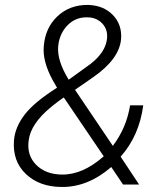

<svg xmlns="http://www.w3.org/2000/svg" viewBox="-20 -741 642 771"><path d="M209 -388.7 190.9 -420.4Q150.4 -495.1 155.8 -555.2Q161.6 -629.4 210.9 -675.8Q260.3 -722.2 334 -721.2Q396 -719.2 433.1 -680.9Q470.2 -642.6 466.3 -585.4Q460 -504.4 354.5 -431.2L281.2 -380.4L433.1 -155.3Q487.8 -227.5 502.4 -317.9H555.2Q539.1 -195.8 464.4 -111.8L538.6 0H474.1L426.8 -70.3Q332 11.7 225.6 9.8Q137.7 8.8 83.7 -42.5Q29.8 -93.8 36.1 -177.2Q40.5 -230.5 79.1 -280.8Q117.7 -331.1 209 -388.7ZM228 -40Q312 -38.6 396.5 -113.3L241.2 -342.3L235.8 -349.6L211.9 -332.5L186.5 -312.5Q103 -244.1 95.2 -177.2Q86.9 -118.2 124.8 -79.6Q162.6 -41 228 -40ZM213.9 -557.6Q207.5 -499.5 255.9 -420.9L343.8 -484.4Q404.3 -531.7 409.7 -585.9Q413.6 -622.6 390.4 -647Q367.2 -671.4 330.1 -671.4Q283.2 -672.4 251.2 -639.4Q219.2 -606.4 213.9 -557.6Z"/></svg>

Font: TypoPRO Roboto
Style: Italic
Weight: 300
Italic angle: -12°
Designer: Google
Version: Version 2.136; 2016